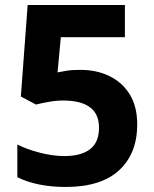

<svg xmlns="http://www.w3.org/2000/svg" viewBox="-20 -734 612 764"><path d="M300 -456Q365 -456 416 -431Q467 -406 496.5 -358Q526 -310 526 -239Q526 -123 454 -56.5Q382 10 241 10Q185 10 135.5 0Q86 -10 49 -29V-159Q86 -140 138 -126.5Q190 -113 236 -113Q303 -113 338.5 -140.5Q374 -168 374 -226Q374 -334 231 -334Q203 -334 173 -328.5Q143 -323 123 -318L63 -350L90 -714H477V-586H222L209 -446Q226 -449 245.5 -452.5Q265 -456 300 -456Z"/></svg>

Font: Noto Sans Kayah Li
Style: Bold
Weight: 700
Designer: Monotype Design Team, Sérgio Martins
Foundry: Monotype Imaging Inc.
Version: Version 2.002; ttfautohint (v1.8.4.7-5d5b)